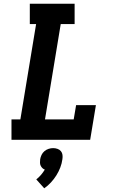

<svg xmlns="http://www.w3.org/2000/svg" viewBox="-20 -755 640 1037"><path d="M42 0V-110H90L175 -625H141V-735H383V-625H308L223 -110H378L391 -187H498L467 0ZM219 262 176 214Q190 203 201.5 189.5Q213 176 222 161Q222 161 222 161Q222 161 222 161Q214 158 208.5 152.5Q203 147 199.5 139.5Q196 132 196 123Q196 114 197 105Q199 93 204.5 81.5Q210 70 220 61.5Q230 53 242.5 49Q255 45 267 45Q279 45 290.5 49Q302 53 309 61.5Q316 70 317.5 81.5Q319 93 317 105Q314 128 305.5 150Q297 172 284.5 192Q272 212 255.5 230Q239 248 219 262Z"/></svg>

Font: Iosevka Curly Slab XBdExObl
Style: Regular
Weight: 800
Width: 7
Italic angle: -9°
Monospace: yes
Designer: Belleve Invis
Foundry: Belleve Invis
Version: Version 11.1.0; ttfautohint (v1.8.3)